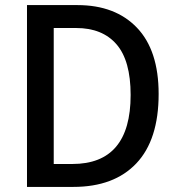

<svg xmlns="http://www.w3.org/2000/svg" viewBox="-20 -734 698 754"><path d="M603 -365Q603 -185 515.5 -92.5Q428 0 268 0H86V-714H284Q433 -714 518 -625Q603 -536 603 -365ZM493 -361Q493 -496 437.5 -560Q382 -624 279 -624H191V-90H264Q493 -90 493 -361Z"/></svg>

Font: Noto Sans Ethiopic SemiCondensed Medium
Style: Regular
Weight: 500
Width: 4
Designer: Monotype Design Team
Foundry: Monotype Imaging Inc.
Version: Version 2.102; ttfautohint (v1.8.4.7-5d5b)